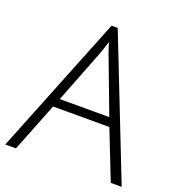

<svg xmlns="http://www.w3.org/2000/svg" viewBox="-130 -824 860 930"><g transform="rotate(20 300.0 -358.5)"><path d="M543.9 0H600.1L318.8 -716.8H287.1L0 0H55.2L154.8 -252H444.8ZM272.9 -553.2C283.2 -578.6 293 -606.9 301.8 -638.2C313 -602.5 322.8 -574.2 331.1 -554.2L428.2 -296.9H172.9Z"/></g></svg>

Font: Open Sans 300
Style: Regular
Weight: 300
Foundry: Ascender Corporation
Version: Version 1.100;PS 001.100;hotconv 1.0.88;makeotf.lib2.5.64775